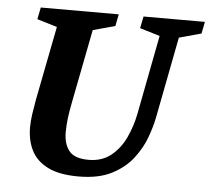

<svg xmlns="http://www.w3.org/2000/svg" viewBox="-48 -665 796 726"><g transform="rotate(5 350.5 -302.0)"><path d="M275 10Q202 10 158.5 -12Q115 -34 96 -72Q77 -110 77 -159Q77 -183 81 -210Q85 -237 90 -265L145 -546L69 -569L78 -614H374L365 -569L281 -546L226 -264Q220 -234 216.5 -206.5Q213 -179 213 -152Q213 -109 233.5 -82.5Q254 -56 308 -56Q359 -56 393.5 -84Q428 -112 448 -155.5Q468 -199 477 -245L535 -546L459 -569L468 -614H701L692 -569L608 -546L548 -236Q542 -205 527 -163Q512 -121 482 -81.5Q452 -42 402 -16Q352 10 275 10Z"/></g></svg>

Font: Manuale
Style: Bold Italic
Weight: 700
Italic angle: -11°
Version: Version 1.002